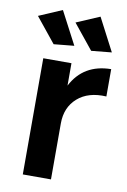

<svg xmlns="http://www.w3.org/2000/svg" viewBox="-87 -818 576 871"><g transform="rotate(10 201.5 -383.0)"><path d="M210 -615.2 116.2 -606 23.9 -720.2 130.9 -766.1ZM382.8 -615.2 289.1 -606 196.8 -720.2 304.2 -766.1ZM210.9 -432.1Q266.1 -538.6 393.1 -540V-414.1Q309.6 -418.9 260.3 -375.5Q210.9 -332 210.9 -257.8V0H81.1V-535.2H210.9Z"/></g></svg>

Font: Montserrat-Arabic Medium
Style: Regular
Weight: 500
Designer: Mohamed Gaber
Foundry: Kief Type Foundry
Version: Version 5.008;PS 005.008;hotconv 1.0.88;makeotf.lib2.5.64775